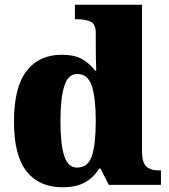

<svg xmlns="http://www.w3.org/2000/svg" viewBox="-20 -780 715 810"><path d="M243 10Q146 10 92.5 -56.5Q39 -123 39 -267Q39 -412 92 -480.5Q145 -549 240 -549Q295 -549 327.5 -530Q360 -511 381 -482H386Q385 -505 384.5 -536Q384 -567 384 -596V-641Q384 -680 360.5 -689.5Q337 -699 304 -699H296V-760H579V-143Q579 -96 596.5 -78.5Q614 -61 651 -61H659V0H439L404 -69H398Q376 -32 339 -11Q302 10 243 10ZM305 -73Q351 -73 367.5 -121.5Q384 -170 384 -270Q384 -365 367.5 -416.5Q351 -468 306 -468Q267 -468 251 -416.5Q235 -365 235 -269Q235 -171 251 -122Q267 -73 305 -73Z"/></svg>

Font: Noto Serif Hentaigana Black
Style: Regular
Weight: 900
Designer: Kazuhiro Yamada
Foundry: nipponia
Version: Version 1.000; ttfautohint (v1.8.4.7-5d5b)